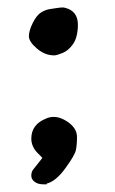

<svg xmlns="http://www.w3.org/2000/svg" viewBox="-20 -429 305 509"><path d="M93.8 59.6Q80.6 59.6 71.8 53Q63 46.4 63 36.9Q63 27.3 67.4 21.2Q71.8 15.1 80.3 4.9Q88.9 -5.4 92.3 -10.3Q88.9 -14.6 79.6 -23.4Q63 -40.5 63 -61.5Q63 -99.1 102.1 -114.7Q111.8 -119.1 122.1 -119.1Q142.6 -119.1 164.6 -102.1Q184.1 -86.4 184.1 -65.9Q184.1 -45.4 181.2 -31.2Q178.2 -17.1 153.1 17.3Q127.9 51.8 104 57.6V59.6ZM161.6 -405.3Q186.5 -394.5 186.5 -363.3Q186.5 -362.8 186.5 -362.3Q186 -330.1 173.8 -312.5Q161.6 -294.9 146 -288.6Q130.4 -282.2 123.5 -282.2Q99.1 -282.2 77.9 -300.3Q56.6 -318.4 56.6 -333Q56.6 -347.7 66.9 -368.2Q77.1 -388.7 88.9 -396Q100.6 -403.3 112.8 -405Q125 -406.7 132.8 -408Q140.6 -409.2 146.2 -409.2Q151.9 -409.2 161.6 -405.3Z"/></svg>

Font: Drukaatie burti
Style: Demi
Weight: 600
Version: Version 0.14